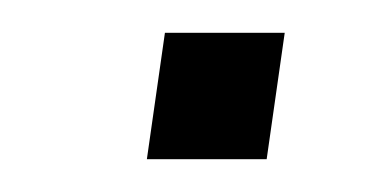

<svg xmlns="http://www.w3.org/2000/svg" viewBox="-20 -423 233 117"><path d="M69.5 -326 80.5 -403H153.5L142.5 -326Z"/></svg>

Font: Public Sans Thin Thin
Style: Italic
Weight: 250
Italic angle: -8°
Version: Version 2.001